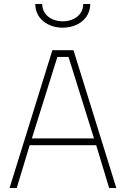

<svg xmlns="http://www.w3.org/2000/svg" viewBox="-20 -944 632 964"><path d="M157 -924C157 -850 221 -805 295 -805C369 -805 433 -850 433 -924H398C398 -869 350 -837 295 -837C240 -837 192 -869 192 -924H157ZM324 -658 452 -249H140L268 -658ZM64 0 129 -215H463L528 0H564L349 -692H243L28 0Z"/></svg>

Font: RazerF5 Thin
Style: Regular
Weight: 250
Foundry: Razer Inc.
Version: Version 2